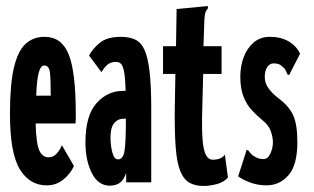

<svg xmlns="http://www.w3.org/2000/svg" viewBox="-20 -604 1040 636"><path d="M135 10Q78 10 45.5 -43.5Q13 -97 13 -227Q13 -324 26 -379.5Q39 -435 64.5 -458.5Q90 -482 128 -482Q184 -482 207.5 -424Q231 -366 231 -226Q231 -216 231 -209.5Q231 -203 230 -195H98Q100 -128 110 -106Q120 -84 139 -83Q155 -82 166.5 -94Q178 -106 185 -123L225 -54Q213 -28 189.5 -9Q166 10 135 10ZM100 -287H148Q148 -340 145.5 -363.5Q143 -387 126 -387Q103 -387 100 -287Z M344 11Q305 11 284 -31Q263 -73 263 -132Q263 -221 299.5 -262Q336 -303 388 -303Q392 -303 396 -303Q395 -346 391 -366.5Q387 -387 380.5 -393Q374 -399 364 -399Q348 -399 337.5 -391Q327 -383 316 -365L275 -420Q287 -443 311 -462.5Q335 -482 381 -482Q408 -482 427.5 -473Q447 -464 458.5 -439Q470 -414 475.5 -366.5Q481 -319 481 -243V0H398V-31Q390 -8 377 1.5Q364 11 344 11ZM346 -148Q346 -123 352 -99.5Q358 -76 371 -76Q388 -76 392.5 -104.5Q397 -133 397 -211Q393 -211 391 -211Q371 -211 358.5 -196.5Q346 -182 346 -148Z M654 12Q627 12 608 1.5Q589 -9 577.5 -36.5Q566 -64 562 -115.5Q558 -167 559 -248L561 -359H520V-451H563L565 -574L658 -583L668 -584L669 -577Q663 -570 660.5 -563Q658 -556 657 -539L654 -451H714V-359H653L650 -243Q648 -178 651 -141.5Q654 -105 662.5 -90Q671 -75 685 -75Q713 -75 725 -92L735 -16Q721 0 697.5 6Q674 12 654 12Z M863 10Q834 10 808.5 0.5Q783 -9 769 -20L794 -98L797 -108L803 -105Q808 -98 813.5 -92.5Q819 -87 834 -80Q843 -77 853 -77Q867 -77 875.5 -95Q884 -113 884 -133Q884 -149 877 -169.5Q870 -190 848 -207Q831 -221 814.5 -238.5Q798 -256 787 -283Q776 -310 776 -350Q776 -384 787 -414Q798 -444 820 -463Q842 -482 874 -482Q910 -482 936 -467Q962 -452 974 -426L942 -364L938 -355L932 -358Q929 -366 925 -373Q921 -380 907 -390Q899 -394 886 -394Q873 -394 865 -381.5Q857 -369 857 -349Q857 -329 869 -312Q881 -295 903 -278Q938 -252 951.5 -221.5Q965 -191 965 -133Q965 -57 935.5 -23.5Q906 10 863 10Z"/></svg>

Font: Inconsolata UltraCondensed Black
Style: Regular
Weight: 900
Width: 1
Monospace: yes
Designer: Raph Levien, Cyreal, Brenton Simpson
Foundry: Raph Levien, Cyreal, Google
Version: Version 3.001; ttfautohint (v1.8.2.53-6de2)